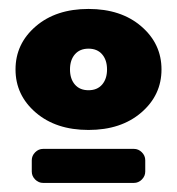

<svg xmlns="http://www.w3.org/2000/svg" viewBox="-20 -728 390 423"><path d="M50 -350V-375Q50 -385 57.5 -392.5Q65 -400 75 -400H275Q285 -400 292.5 -392.5Q300 -385 300 -375V-350Q300 -340 292.5 -332.5Q285 -325 275 -325H75Q65 -325 57.5 -332.5Q50 -340 50 -350ZM58.8 -480Q14.2 -518.3 14.2 -575Q14.2 -631.7 58.8 -670Q103.3 -708.3 175 -708.3Q246.7 -708.3 291.2 -670Q335.8 -631.7 335.8 -575Q335.8 -518.3 291.2 -480Q246.7 -441.7 175 -441.7Q103.3 -441.7 58.8 -480ZM145 -608.3Q134.2 -595.8 134.2 -575Q134.2 -554.2 145 -541.7Q155.8 -529.2 175 -529.2Q194.2 -529.2 205 -541.7Q215.8 -554.2 215.8 -575Q215.8 -595.8 205 -608.3Q194.2 -620.8 175 -620.8Q155.8 -620.8 145 -608.3Z"/></svg>

Font: BoonTook Mon
Style: Regular
Weight: 400
Designer: Sungsit Sawaiwan
Foundry: FontUni
Version: Version 3.0